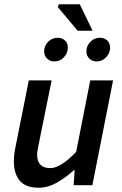

<svg xmlns="http://www.w3.org/2000/svg" viewBox="-20 -868 573 900"><path d="M161 12Q100 12 72.5 -21Q45 -54 45 -112Q45 -129 47 -145.5Q49 -162 53 -181L115 -491H222L162 -195Q159 -178 156.5 -166Q154 -154 154 -143Q154 -80 216 -80Q264 -80 337 -156L403 -491H510L413 0H325L330 -70H326Q290 -37 247.5 -12.5Q205 12 161 12ZM234 -580Q215 -580 201 -593Q187 -606 187 -628Q187 -653 205.5 -672Q224 -691 250 -691Q270 -691 284 -679Q298 -667 298 -644Q298 -619 279.5 -599.5Q261 -580 234 -580ZM433 -580Q413 -580 399 -593Q385 -606 385 -628Q385 -653 403.5 -672Q422 -691 448 -691Q468 -691 482 -679Q496 -667 496 -644Q496 -619 477.5 -599.5Q459 -580 433 -580ZM344 -724 250 -836 257 -848H354L414 -724Z"/></svg>

Font: Source Sans 3 Semibold
Style: Italic
Weight: 600
Italic angle: -11°
Designer: Paul D. Hunt
Foundry: Adobe
Version: Version 3.052;hotconv 1.1.0;makeotfexe 2.6.0